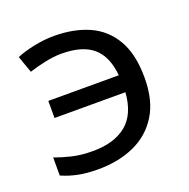

<svg xmlns="http://www.w3.org/2000/svg" viewBox="-103 -632 732 742"><g transform="rotate(-20 263.5 -261.5)"><path d="M180.2 9.8Q131.8 9.8 96.7 2.4Q61.5 -4.9 30.8 -18.6V-92.8Q62.5 -81.1 99.4 -72.3Q136.2 -63.5 184.6 -63.5Q272 -63.5 322.5 -104.7Q373 -146 379.4 -234.4H87.9V-304.7H377.9Q370.1 -384.8 326.4 -421.9Q282.7 -459 197.3 -459Q166 -459 129.2 -451.2Q92.3 -443.4 63 -433.6L38.6 -502.9Q68.8 -515.6 110.8 -524.4Q152.8 -533.2 194.3 -533.2Q274.9 -533.2 336.7 -505.9Q398.4 -478.5 433.3 -418.7Q468.3 -358.9 468.3 -261.7Q468.3 -168.5 430.7 -108.4Q393.1 -48.3 328.1 -19.3Q263.2 9.8 180.2 9.8Z"/></g></svg>

Font: Lunasima
Style: Regular
Weight: 400
Designer: The DocRepair Project, Monotype Design Team
Foundry: Google
Version: Version 2.009